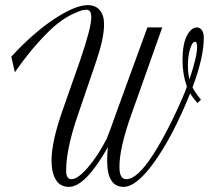

<svg xmlns="http://www.w3.org/2000/svg" viewBox="-20 -720 830 749"><path d="M259 -21Q283 -21 321.5 -65Q360 -109 396 -178Q407 -204 439 -295L555 -613H613L492 -272Q445 -140 446 -67Q446 -21 473 -21Q516 -21 578 -118Q640 -215 701 -360Q706 -372 709 -382Q692 -431 692 -485Q692 -548 709 -580.5Q726 -613 749 -613Q759 -613 767 -603Q775 -593 775 -571Q775 -497 731 -379Q741 -359 764 -331L750 -318Q731 -340 722 -356L719 -349Q654 -189 583.5 -90Q513 9 462 9Q398 9 398 -93Q398 -118 401 -146Q313 9 249 9Q215 9 198 -18.5Q181 -46 181 -94Q181 -168 226 -295L292 -483Q337 -614 336 -653Q336 -682 318 -682Q312 -682 303 -680.5Q294 -679 265.5 -666Q237 -653 207 -630Q177 -607 131 -556.5Q85 -506 38 -438L24 -499Q111 -593 192.5 -646.5Q274 -700 322 -700Q353 -700 369.5 -680Q386 -660 386 -626Q386 -571 356 -483L284 -272Q238 -139 238 -54Q238 -21 259 -21ZM713 -465Q713 -434 719 -410Q749 -500 749 -537Q749 -557 741 -557Q730 -557 721.5 -529Q713 -501 713 -465Z"/></svg>

Font: Dynalight
Style: Regular
Weight: 400
Designer: Astigmatic (AOETI)
Foundry: Astigmatic (AOETI)
Version: Version 1.000